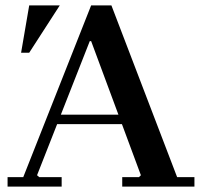

<svg xmlns="http://www.w3.org/2000/svg" viewBox="-20 -690 749 710"><path d="M8 0V-35H66L317 -670H392L635 -35H699V0H432V-35H494L501 -42L317 -538H312L117 -42L125 -35H208V0ZM172 -231V-266H483V-231ZM58 -495 88 -670H201L88 -495Z"/></svg>

Font: Brygada 1918 SemiBold
Style: Regular
Weight: 600
Designer: Mateusz Machalski | Borys Kosmynka | Przemek Hoffer
Foundry: NIEPODLEGLA 2018
Version: Version 3.006